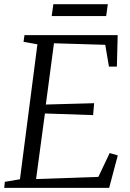

<svg xmlns="http://www.w3.org/2000/svg" viewBox="-22 -914 634 934"><path d="M-1.5 0 1.5 -29.5 75 -42 160 -698.5 92.5 -710.5 97 -743H550.5L546.5 -590H508L490 -696L240.5 -703.5L201 -405.5L436 -412L431 -354L196.5 -362L153.5 -43L456.5 -53.5L511.5 -169.5L551 -158L509 0ZM237.5 -893.5H502.5L494.5 -836H229.5Z"/></svg>

Font: Merriweather 60pt Light
Style: Italic
Weight: 300
Italic angle: -7.8°
Version: Version 2.101